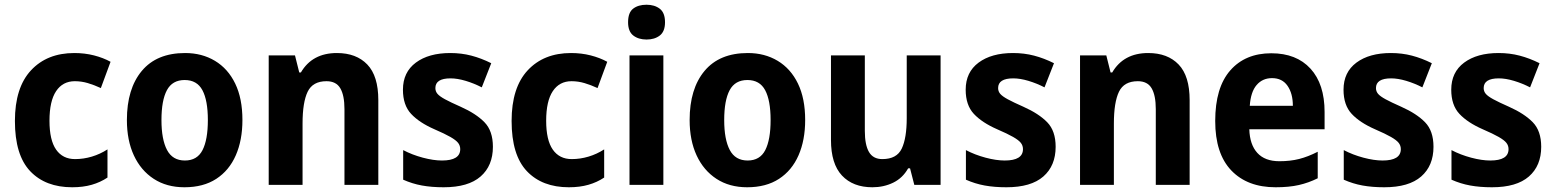

<svg xmlns="http://www.w3.org/2000/svg" viewBox="-20 -781 6566 811"><path d="M285 10Q172 10 107.5 -58Q43 -126 43 -270Q43 -411 111 -484Q179 -557 294 -557Q338 -557 377 -547Q416 -537 447 -520L406 -409Q378 -422 351 -430Q324 -438 296 -438Q245 -438 217 -396Q189 -354 189 -271Q189 -189 217 -149Q245 -109 297 -109Q333 -109 368 -119.5Q403 -130 434 -150V-31Q404 -11 367.5 -0.5Q331 10 285 10Z M1004 -274Q1004 -189 976 -125Q948 -61 893.5 -25.5Q839 10 759 10Q684 10 629.5 -25.5Q575 -61 545.5 -124.5Q516 -188 516 -274Q516 -406 579 -481.5Q642 -557 762 -557Q833 -557 888 -524Q943 -491 973.5 -428Q1004 -365 1004 -274ZM662 -274Q662 -192 685.5 -147.5Q709 -103 761 -103Q813 -103 835.5 -147Q858 -191 858 -274Q858 -357 835 -400Q812 -443 760 -443Q708 -443 685 -400Q662 -357 662 -274Z M1403 -557Q1485 -557 1531.5 -508.5Q1578 -460 1578 -358V0H1435V-320Q1435 -378 1417.5 -408Q1400 -438 1359 -438Q1301 -438 1279.5 -393.5Q1258 -349 1258 -259V0H1115V-547H1226L1244 -475H1251Q1299 -557 1403 -557Z M2062 -161Q2062 -81 2010 -35.5Q1958 10 1854 10Q1803 10 1762 2.5Q1721 -5 1683 -22V-147Q1721 -127 1766 -115Q1811 -103 1847 -103Q1924 -103 1924 -151Q1924 -166 1915 -177.5Q1906 -189 1882.5 -202.5Q1859 -216 1815 -235Q1751 -263 1716.5 -300Q1682 -337 1682 -402Q1682 -476 1736.5 -516.5Q1791 -557 1882 -557Q1929 -557 1971 -546Q2013 -535 2055 -514L2015 -412Q1982 -429 1947 -439.5Q1912 -450 1883 -450Q1819 -450 1819 -409Q1819 -395 1828 -384.5Q1837 -374 1860 -361.5Q1883 -349 1926 -330Q1991 -301 2026.5 -264.5Q2062 -228 2062 -161Z M2383 10Q2270 10 2205.5 -58Q2141 -126 2141 -270Q2141 -411 2209 -484Q2277 -557 2392 -557Q2436 -557 2475 -547Q2514 -537 2545 -520L2504 -409Q2476 -422 2449 -430Q2422 -438 2394 -438Q2343 -438 2315 -396Q2287 -354 2287 -271Q2287 -189 2315 -149Q2343 -109 2395 -109Q2431 -109 2466 -119.5Q2501 -130 2532 -150V-31Q2502 -11 2465.5 -0.5Q2429 10 2383 10Z M2711 -761Q2745 -761 2767 -744Q2789 -727 2789 -687Q2789 -648 2767 -631Q2745 -614 2711 -614Q2677 -614 2655 -631Q2633 -648 2633 -687Q2633 -728 2654.5 -744.5Q2676 -761 2711 -761ZM2782 -547V0H2639V-547Z M3381 -274Q3381 -189 3353 -125Q3325 -61 3270.5 -25.5Q3216 10 3136 10Q3061 10 3006.5 -25.5Q2952 -61 2922.5 -124.5Q2893 -188 2893 -274Q2893 -406 2956 -481.5Q3019 -557 3139 -557Q3210 -557 3265 -524Q3320 -491 3350.5 -428Q3381 -365 3381 -274ZM3039 -274Q3039 -192 3062.5 -147.5Q3086 -103 3138 -103Q3190 -103 3212.5 -147Q3235 -191 3235 -274Q3235 -357 3212 -400Q3189 -443 3137 -443Q3085 -443 3062 -400Q3039 -357 3039 -274Z M3953 -547V0H3842L3824 -70H3816Q3793 -29 3753 -9.5Q3713 10 3665 10Q3583 10 3536.5 -39.5Q3490 -89 3490 -190V-547H3633V-228Q3633 -169 3650.5 -139Q3668 -109 3707 -109Q3768 -109 3789 -153.5Q3810 -198 3810 -282V-547Z M4439 -161Q4439 -81 4387 -35.5Q4335 10 4231 10Q4180 10 4139 2.5Q4098 -5 4060 -22V-147Q4098 -127 4143 -115Q4188 -103 4224 -103Q4301 -103 4301 -151Q4301 -166 4292 -177.5Q4283 -189 4259.5 -202.5Q4236 -216 4192 -235Q4128 -263 4093.5 -300Q4059 -337 4059 -402Q4059 -476 4113.5 -516.5Q4168 -557 4259 -557Q4306 -557 4348 -546Q4390 -535 4432 -514L4392 -412Q4359 -429 4324 -439.5Q4289 -450 4260 -450Q4196 -450 4196 -409Q4196 -395 4205 -384.5Q4214 -374 4237 -361.5Q4260 -349 4303 -330Q4368 -301 4403.5 -264.5Q4439 -228 4439 -161Z M4830 -557Q4912 -557 4958.5 -508.5Q5005 -460 5005 -358V0H4862V-320Q4862 -378 4844.5 -408Q4827 -438 4786 -438Q4728 -438 4706.5 -393.5Q4685 -349 4685 -259V0H4542V-547H4653L4671 -475H4678Q4726 -557 4830 -557Z M5350 -556Q5456 -556 5515.5 -491Q5575 -426 5575 -308V-235H5257Q5259 -170 5291 -135Q5323 -100 5384 -100Q5430 -100 5467.5 -109.5Q5505 -119 5546 -140V-28Q5508 -9 5466.5 0.5Q5425 10 5368 10Q5249 10 5181 -61Q5113 -132 5113 -270Q5113 -411 5176.5 -483.5Q5240 -556 5350 -556ZM5353 -451Q5313 -451 5288 -422Q5263 -393 5259 -334H5441Q5441 -386 5418.5 -418.5Q5396 -451 5353 -451Z M6035 -161Q6035 -81 5983 -35.5Q5931 10 5827 10Q5776 10 5735 2.5Q5694 -5 5656 -22V-147Q5694 -127 5739 -115Q5784 -103 5820 -103Q5897 -103 5897 -151Q5897 -166 5888 -177.5Q5879 -189 5855.5 -202.5Q5832 -216 5788 -235Q5724 -263 5689.5 -300Q5655 -337 5655 -402Q5655 -476 5709.5 -516.5Q5764 -557 5855 -557Q5902 -557 5944 -546Q5986 -535 6028 -514L5988 -412Q5955 -429 5920 -439.5Q5885 -450 5856 -450Q5792 -450 5792 -409Q5792 -395 5801 -384.5Q5810 -374 5833 -361.5Q5856 -349 5899 -330Q5964 -301 5999.5 -264.5Q6035 -228 6035 -161Z M6490 -161Q6490 -81 6438 -35.5Q6386 10 6282 10Q6231 10 6190 2.5Q6149 -5 6111 -22V-147Q6149 -127 6194 -115Q6239 -103 6275 -103Q6352 -103 6352 -151Q6352 -166 6343 -177.5Q6334 -189 6310.5 -202.5Q6287 -216 6243 -235Q6179 -263 6144.5 -300Q6110 -337 6110 -402Q6110 -476 6164.5 -516.5Q6219 -557 6310 -557Q6357 -557 6399 -546Q6441 -535 6483 -514L6443 -412Q6410 -429 6375 -439.5Q6340 -450 6311 -450Q6247 -450 6247 -409Q6247 -395 6256 -384.5Q6265 -374 6288 -361.5Q6311 -349 6354 -330Q6419 -301 6454.5 -264.5Q6490 -228 6490 -161Z"/></svg>

Font: Noto Sans Hebrew SemiCondensed
Style: Bold
Weight: 700
Width: 4
Designer: Monotype Design Team
Foundry: Monotype Imaging Inc.
Version: Version 2.004; ttfautohint (v1.8.4.7-5d5b)